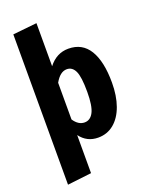

<svg xmlns="http://www.w3.org/2000/svg" viewBox="-177 -846 894 1156"><g transform="rotate(-20 270.0 -268.5)"><path d="M511 -267Q511 -182 488 -118Q465 -54 422 -18.5Q379 17 321 17Q249 17 206 -41V203L52 221V-742L206 -758V-482Q257 -548 333 -548Q422 -548 466.5 -475Q511 -402 511 -267ZM352 -265Q352 -362 334.5 -398.5Q317 -435 282 -435Q239 -435 206 -376V-141Q235 -97 275 -97Q312 -97 332 -136Q352 -175 352 -265Z"/></g></svg>

Font: Fira Sans Condensed
Style: Bold
Weight: 700
Width: 3
Designer: bBox Type GmbH & Carrois Corporate GbR & Edenspiekermann AG
Foundry: bBox Type GmbH & Carrois Corporate GbR & Edenspiekermann AG
Version: Version 4.301